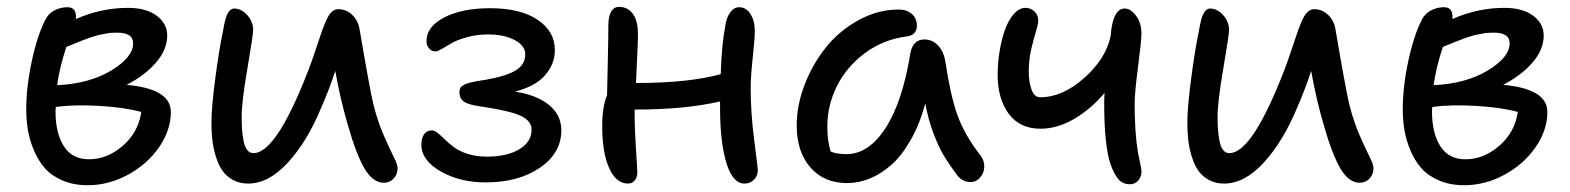

<svg xmlns="http://www.w3.org/2000/svg" viewBox="-20 -528 4611 564"><path d="M237.8 16.1Q196.3 16.1 163.8 2.2Q131.3 -11.7 111.8 -33.9Q92.3 -56.2 79.6 -86.4Q66.9 -116.7 62 -146Q57.1 -175.3 57.1 -207Q57.1 -272.9 73.5 -348.9Q89.8 -424.8 113.8 -471.2Q123 -488.8 140.6 -497.8Q158.2 -506.8 178.2 -506.8Q203.1 -506.8 203.1 -479V-472.2Q277.3 -504.9 356 -504.9Q409.7 -504.9 440.4 -481.7Q471.2 -458.5 471.2 -423.8Q471.2 -382.3 438.5 -344.5Q405.8 -306.6 352.1 -278.8Q481.9 -267.1 481.9 -199.2Q481.9 -146 447.5 -95.9Q413.1 -45.9 356.2 -14.9Q299.3 16.1 237.8 16.1ZM324.2 -432.1Q315.9 -432.1 307.9 -431.6Q299.8 -431.2 290.8 -429.2Q281.7 -427.2 275.4 -426.3Q269 -425.3 258.3 -421.9Q247.6 -418.5 242.9 -417Q238.3 -415.5 225.8 -410.6Q213.4 -405.8 210 -404.5Q206.5 -403.3 192.1 -397.2Q177.7 -391.1 174.8 -390.1Q154.3 -327.6 147.9 -277.8Q242.7 -282.2 306.9 -321Q371.1 -359.9 371.1 -400.9Q371.1 -432.1 324.2 -432.1ZM143.1 -200.2Q143.1 -137.2 167.5 -98.6Q191.9 -60.1 241.2 -60.1Q295.4 -60.1 341.1 -100.1Q386.7 -140.1 395 -199.2Q344.2 -212.9 271 -217Q197.8 -221.2 144 -213.9Q143.1 -210 143.1 -200.2Z M709 11.2Q683.1 11.2 663.6 0.2Q644 -10.7 632.6 -27.8Q621.1 -44.9 613.8 -69.1Q606.4 -93.3 603.8 -116.7Q601.1 -140.1 601.1 -167Q601.1 -212.4 612.5 -298.6Q624 -384.8 633.8 -430.2Q638.2 -456.5 641.8 -470.2Q645.5 -483.9 651.9 -493.4Q658.2 -502.9 668 -502.9Q688.5 -502.9 706.1 -483.9Q723.6 -464.8 723.6 -439.9Q723.6 -424.8 706.8 -327.1Q689.9 -229.5 689.9 -185.1Q689.9 -162.6 691.2 -146Q692.4 -129.4 695.8 -112.8Q699.2 -96.2 706.3 -87.2Q713.4 -78.1 724.6 -78.1Q787.6 -78.1 874 -292Q886.7 -322.3 899.2 -358.2Q911.6 -394 918.9 -416.7Q926.3 -439.5 934.8 -460.4Q943.4 -481.4 952.6 -491.2Q961.9 -501 973.6 -501Q997.1 -501 1014.6 -484.4Q1032.2 -467.8 1036.6 -439.9Q1066.9 -262.2 1076.7 -222.2Q1088.9 -172.4 1107.2 -130.6Q1125.5 -88.9 1136.7 -66.9Q1147.9 -44.9 1147.9 -34.2Q1147.9 -15.6 1136.2 -3.4Q1124.5 8.8 1107.9 8.8Q1075.2 8.8 1050.5 -33.4Q1025.9 -75.7 1002 -160.2Q980 -234.4 964.8 -319.8Q947.8 -266.6 922.9 -210Q882.8 -113.3 826.2 -51Q769.5 11.2 709 11.2Z M1406.7 7.8Q1330.6 7.8 1274.2 -24.7Q1217.8 -57.1 1217.8 -103Q1217.8 -122.1 1225.8 -133.5Q1233.9 -145 1248.5 -145Q1256.8 -145 1266.4 -137Q1275.9 -128.9 1287.4 -117.7Q1298.8 -106.4 1314 -95.2Q1329.1 -84 1354 -75.9Q1378.9 -67.9 1409.7 -67.9Q1469.7 -67.9 1505.6 -89.6Q1541.5 -111.3 1541.5 -147Q1541.5 -172.9 1509.8 -187.7Q1478 -202.6 1395.5 -214.8Q1357.4 -219.7 1343.5 -229Q1329.6 -238.3 1329.6 -256.8Q1329.6 -262.7 1331.1 -267.1Q1332.5 -271.5 1337.2 -274.9Q1341.8 -278.3 1346.2 -280.5Q1350.6 -282.7 1361.6 -285.4Q1372.6 -288.1 1381.1 -289.6Q1389.6 -291 1407.7 -293.9Q1468.8 -304.7 1495.8 -321.8Q1522.9 -338.9 1522.9 -368.2Q1522.9 -394 1491.9 -410.4Q1460.9 -426.8 1413.6 -426.8Q1380.9 -426.8 1352.3 -418.9Q1323.7 -411.1 1307.9 -401.9Q1292 -392.6 1278.6 -384.8Q1265.1 -377 1259.8 -377Q1248 -377 1240.5 -385.5Q1232.9 -394 1232.9 -407.2Q1232.9 -450.2 1285.6 -477.1Q1338.4 -503.9 1418.9 -503.9Q1509.3 -503.9 1559.6 -469.7Q1609.9 -435.5 1609.9 -380.9Q1609.9 -340.8 1582 -307.9Q1554.2 -274.9 1492.7 -258.8Q1555.7 -249.5 1592.3 -220Q1628.9 -190.4 1628.9 -145Q1628.9 -78.6 1566.2 -35.4Q1503.4 7.8 1406.7 7.8Z M1825.2 11.2Q1789.6 11.2 1769.3 -34.4Q1749 -80.1 1749 -157.2Q1749 -215.8 1763.2 -248Q1763.7 -273.9 1765.4 -347.9Q1767.1 -421.9 1767.1 -455.1Q1767.1 -479 1775.1 -493.4Q1783.2 -507.8 1798.3 -507.8Q1824.2 -507.8 1839.1 -487.3Q1854 -466.8 1854 -426.8Q1854 -406.2 1851.3 -352.1Q1848.6 -297.9 1848.1 -284.2H1850.1Q2002 -284.2 2097.2 -310.1Q2099.6 -395 2110.4 -451.2Q2113.3 -474.6 2124.3 -490.7Q2135.3 -506.8 2151.4 -506.8Q2171.9 -506.8 2184.6 -486.6Q2197.3 -466.3 2197.3 -437Q2197.3 -415.5 2191.2 -359.4Q2185.1 -303.2 2185.1 -268.1Q2185.1 -197.3 2195.6 -115.5Q2206.1 -33.7 2206.1 -28.8Q2206.1 -11.2 2194.8 0Q2183.6 11.2 2167 11.2Q2131.8 11.2 2113.5 -50.3Q2095.2 -111.8 2095.2 -209V-230Q1991.7 -206.1 1844.2 -206.1V-193.8Q1844.2 -149.4 1848.1 -90.6Q1852.1 -31.7 1852.1 -22Q1852.1 -7.3 1844.5 2Q1836.9 11.2 1825.2 11.2Z M2468.3 9.8Q2400.4 9.8 2360.4 -36.4Q2320.3 -82.5 2320.3 -159.2Q2320.3 -219.2 2344 -280.3Q2367.7 -341.3 2407 -389.9Q2446.3 -438.5 2502.7 -469.2Q2559.1 -500 2620.1 -500Q2643.1 -500 2658.2 -487.3Q2673.3 -474.6 2673.3 -452.1Q2673.3 -439 2665.5 -430.7Q2657.7 -422.4 2643.1 -420.9Q2574.7 -412.1 2520.8 -372.1Q2466.8 -332 2438.5 -275.1Q2410.2 -218.3 2410.2 -155.8Q2410.2 -115.2 2419.9 -83Q2437.5 -75.2 2466.3 -75.2Q2531.7 -75.2 2581.5 -152.1Q2631.3 -229 2654.3 -372.1Q2662.1 -412.1 2695.3 -412.1Q2719.2 -412.1 2736.1 -393.8Q2752.9 -375.5 2757.3 -345.2Q2771.5 -249.5 2792.2 -190.7Q2813 -131.8 2861.3 -69.8Q2871.6 -55.2 2871.3 -38.1Q2871.1 -21 2859.6 -7.1Q2848.1 6.8 2831.1 6.8Q2806.6 6.8 2791 -14.2Q2767.1 -46.4 2752.7 -70.3Q2738.3 -94.2 2722.7 -134.5Q2707 -174.8 2698.2 -224.1Q2681.2 -162.1 2654.5 -115.7Q2627.9 -69.3 2597.2 -42.7Q2566.4 -16.1 2534.2 -3.2Q2502 9.8 2468.3 9.8Z M3036.6 -149.9Q2975.6 -149.9 2943.1 -193.8Q2910.6 -237.8 2910.6 -308.1Q2910.6 -342.8 2916.3 -377.2Q2921.9 -411.6 2932.1 -440.4Q2942.4 -469.2 2958.3 -487.1Q2974.1 -504.9 2992.7 -504.9Q3007.8 -504.9 3018.8 -494.4Q3029.8 -483.9 3029.8 -467.8Q3029.8 -456.5 3022.9 -434.8Q3016.1 -413.1 3009 -382.3Q3002 -351.6 3002 -317.9Q3002 -286.6 3010.3 -264.4Q3018.6 -242.2 3035.6 -242.2Q3101.1 -242.2 3165 -299.1Q3229 -356 3242.7 -422.9Q3242.7 -424.8 3243.2 -429.2Q3243.7 -433.6 3243.7 -435.1Q3251.5 -502.9 3283.7 -502.9Q3301.8 -502.9 3317.4 -481.4Q3333 -460 3333 -429.2Q3333 -409.2 3323 -332Q3313 -254.9 3313 -224.1Q3313 -138.7 3322.8 -80.1Q3324.7 -70.3 3327.4 -57.4Q3330.1 -44.4 3331.5 -36.9Q3333 -29.3 3333 -23.9Q3333 -8.8 3323.7 2.2Q3314.5 13.2 3298.8 13.2Q3277.3 13.2 3264.4 -2.7Q3251.5 -18.6 3241.7 -46.9Q3223.6 -103 3223.6 -224.1Q3223.6 -243.7 3224.6 -254.9Q3184.1 -207 3135 -178.5Q3085.9 -149.9 3036.6 -149.9Z M3575.7 11.2Q3549.8 11.2 3530.3 0.2Q3510.7 -10.7 3499.3 -27.8Q3487.8 -44.9 3480.5 -69.1Q3473.1 -93.3 3470.5 -116.7Q3467.8 -140.1 3467.8 -167Q3467.8 -212.4 3479.2 -298.6Q3490.7 -384.8 3500.5 -430.2Q3504.9 -456.5 3508.5 -470.2Q3512.2 -483.9 3518.6 -493.4Q3524.9 -502.9 3534.7 -502.9Q3555.2 -502.9 3572.8 -483.9Q3590.3 -464.8 3590.3 -439.9Q3590.3 -424.8 3573.5 -327.1Q3556.6 -229.5 3556.6 -185.1Q3556.6 -162.6 3557.9 -146Q3559.1 -129.4 3562.5 -112.8Q3565.9 -96.2 3573 -87.2Q3580.1 -78.1 3591.3 -78.1Q3654.3 -78.1 3740.7 -292Q3753.4 -322.3 3765.9 -358.2Q3778.3 -394 3785.6 -416.7Q3793 -439.5 3801.5 -460.4Q3810.1 -481.4 3819.3 -491.2Q3828.6 -501 3840.3 -501Q3863.8 -501 3881.3 -484.4Q3898.9 -467.8 3903.3 -439.9Q3933.6 -262.2 3943.4 -222.2Q3955.6 -172.4 3973.9 -130.6Q3992.2 -88.9 4003.4 -66.9Q4014.6 -44.9 4014.6 -34.2Q4014.6 -15.6 4002.9 -3.4Q3991.2 8.8 3974.6 8.8Q3941.9 8.8 3917.2 -33.4Q3892.6 -75.7 3868.7 -160.2Q3846.7 -234.4 3831.5 -319.8Q3814.5 -266.6 3789.6 -210Q3749.5 -113.3 3692.9 -51Q3636.2 11.2 3575.7 11.2Z M4281.2 16.1Q4239.7 16.1 4207.3 2.2Q4174.8 -11.7 4155.3 -33.9Q4135.7 -56.2 4123 -86.4Q4110.4 -116.7 4105.5 -146Q4100.6 -175.3 4100.6 -207Q4100.6 -272.9 4116.9 -348.9Q4133.3 -424.8 4157.2 -471.2Q4166.5 -488.8 4184.1 -497.8Q4201.7 -506.8 4221.7 -506.8Q4246.6 -506.8 4246.6 -479V-472.2Q4320.8 -504.9 4399.4 -504.9Q4453.1 -504.9 4483.9 -481.7Q4514.6 -458.5 4514.6 -423.8Q4514.6 -382.3 4481.9 -344.5Q4449.2 -306.6 4395.5 -278.8Q4525.4 -267.1 4525.4 -199.2Q4525.4 -146 4491 -95.9Q4456.5 -45.9 4399.7 -14.9Q4342.8 16.1 4281.2 16.1ZM4367.7 -432.1Q4359.4 -432.1 4351.3 -431.6Q4343.3 -431.2 4334.2 -429.2Q4325.2 -427.2 4318.8 -426.3Q4312.5 -425.3 4301.8 -421.9Q4291 -418.5 4286.4 -417Q4281.7 -415.5 4269.3 -410.6Q4256.8 -405.8 4253.4 -404.5Q4250 -403.3 4235.6 -397.2Q4221.2 -391.1 4218.3 -390.1Q4197.8 -327.6 4191.4 -277.8Q4286.1 -282.2 4350.3 -321Q4414.6 -359.9 4414.6 -400.9Q4414.6 -432.1 4367.7 -432.1ZM4186.5 -200.2Q4186.5 -137.2 4210.9 -98.6Q4235.4 -60.1 4284.7 -60.1Q4338.9 -60.1 4384.5 -100.1Q4430.2 -140.1 4438.5 -199.2Q4387.7 -212.9 4314.5 -217Q4241.2 -221.2 4187.5 -213.9Q4186.5 -210 4186.5 -200.2Z"/></svg>

Font: Shantell Sans Normal
Style: Regular
Weight: 400
Designer: Stephen Nixon, Anya Danilova, Shantell Martin
Foundry: Arrow Type
Version: Version 1.006;[559af2be0]